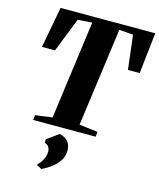

<svg xmlns="http://www.w3.org/2000/svg" viewBox="-146 -845 1025 1237"><g transform="rotate(15 366.5 -226.0)"><path d="M117.5 0 121.5 -33 234.5 -48 323 -704.5 227.5 -697.5 137.5 -469.5H50.5L101.5 -743H733L702.5 -469.5H624L597 -697.5L503.5 -704.5L414.5 -48L538 -33L534.5 0ZM218.5 275.5V268Q231.5 257.5 241.8 241.5Q252 225.5 258.2 207.5Q264.5 189.5 264 172.5Q264 155 255.2 141.2Q246.5 127.5 228.5 123V99L306.5 43Q344 51.5 363.2 74.2Q382.5 97 382.5 133.5Q382.5 168.5 364.8 198Q347 227.5 317 250.8Q287 274 250 291.5Z"/></g></svg>

Font: Merriweather 96pt Black
Style: Italic
Weight: 900
Italic angle: -7.8°
Version: Version 2.101